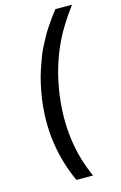

<svg xmlns="http://www.w3.org/2000/svg" viewBox="-135 -757 637 1014"><g transform="rotate(-15 184.0 -250.0)"><path d="M151 200Q52 -16 86 -260Q92 -300 100.5 -338.5Q109 -377 120.5 -411Q132 -445 142.5 -473.5Q153 -502 168 -530.5Q183 -559 193 -577.5Q203 -596 219 -619.5Q235 -643 241.5 -652.5Q248 -662 262 -680.5Q276 -699 277 -700H368Q300 -608 266 -538Q203 -410 182 -260Q147 -7 242 200Z"/></g></svg>

Font: Fivo Sans Modern Med
Style: Italic
Weight: 450
Designer: Alexander Slobzheninov
Foundry: Alexander Slobzheninov
Version: 1.0